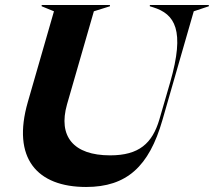

<svg xmlns="http://www.w3.org/2000/svg" viewBox="-20 -732 852 765"><path d="M146 -707 195 -687 91 -326C26 -101 128 13 323 13C485 13 574 -69 627 -253L752 -687L812 -707V-712H577V-707L590 -703C677 -676 718 -612 658 -404L615 -256C587 -161 534 -113 419 -113C272 -113 211 -189 247 -316L354 -687L418 -707V-712H146Z"/></svg>

Font: Nyght Serif Bold Italic
Style: Regular
Weight: 700
Italic angle: -16°
Designer: Maksym Kobuzan
Version: Version 0.410;Glyphs 3.1.2 (3151)